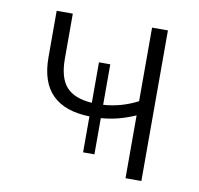

<svg xmlns="http://www.w3.org/2000/svg" viewBox="-65 -600 693 668"><g transform="rotate(10 281.5 -266.0)"><path d="M259 -63V-190Q172 -192 127.5 -236Q83 -280 83 -368V-532H140V-373Q140 -305 168.5 -273.5Q197 -242 259 -238V-381H299V-238Q362 -242 420 -272V-532H476V0H420V-222Q359 -195 299 -191V-63Z"/></g></svg>

Font: Noto Sans Mono SemiCondensed Light
Style: Regular
Weight: 300
Width: 4
Designer: Monotype Design Team
Foundry: Monotype Imaging Inc.
Version: Version 2.014; ttfautohint (v1.8.4.7-5d5b)